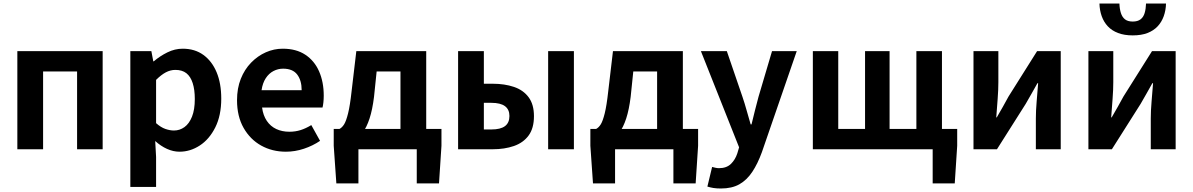

<svg xmlns="http://www.w3.org/2000/svg" viewBox="-20 -852 6810 1096"><path d="M79 0V-560H566V0H420V-444H226V0Z M724 215V-560H844L855 -502H858Q893 -532 935.5 -553Q978 -574 1023 -574Q1092 -574 1141 -538.5Q1190 -503 1216.5 -439.5Q1243 -376 1243 -289Q1243 -193 1209 -125Q1175 -57 1120.5 -21.5Q1066 14 1005 14Q969 14 933.5 -2Q898 -18 866 -47L871 44V215ZM973 -107Q1006 -107 1033 -126.5Q1060 -146 1076 -186Q1092 -226 1092 -287Q1092 -340 1080 -377.5Q1068 -415 1044 -434Q1020 -453 981 -453Q953 -453 926.5 -439Q900 -425 871 -396V-149Q898 -125 924 -116Q950 -107 973 -107Z M1612 14Q1534 14 1471 -21Q1408 -56 1370.5 -122Q1333 -188 1333 -280Q1333 -348 1354.5 -402Q1376 -456 1413.5 -494.5Q1451 -533 1497.5 -553.5Q1544 -574 1594 -574Q1671 -574 1723 -539.5Q1775 -505 1801.5 -444.5Q1828 -384 1828 -306Q1828 -286 1826 -267.5Q1824 -249 1821 -238H1476Q1482 -193 1503 -162Q1524 -131 1557 -115.5Q1590 -100 1632 -100Q1666 -100 1696 -109.5Q1726 -119 1757 -138L1807 -48Q1766 -20 1715 -3Q1664 14 1612 14ZM1473 -337H1702Q1702 -393 1676.5 -426.5Q1651 -460 1596 -460Q1567 -460 1541 -446.5Q1515 -433 1497 -405.5Q1479 -378 1473 -337Z M2026 0V195H1900L1885 -20V-116H2500V-20L2486 195H2359V0ZM2266 -43V-444H2130L2115 -299Q2106 -226 2089.5 -175.5Q2073 -125 2049.5 -94Q2026 -63 1997 -48Q1968 -33 1934 -31L1918 -116Q1933 -124 1944.5 -142.5Q1956 -161 1967 -205Q1978 -249 1987 -331L2014 -560H2413V-43Z M2595 0V-560H2742V-374H2793Q2860 -374 2913.5 -356Q2967 -338 2997.5 -297Q3028 -256 3028 -189Q3028 -120 2997.5 -78.5Q2967 -37 2913.5 -18.5Q2860 0 2793 0ZM2742 -113H2785Q2837 -113 2862.5 -132Q2888 -151 2888 -190Q2888 -227 2862.5 -246Q2837 -265 2785 -265H2742ZM3109 0V-560H3256V0Z M3491 0V195H3365L3350 -20V-116H3965V-20L3951 195H3824V0ZM3731 -43V-444H3595L3580 -299Q3571 -226 3554.5 -175.5Q3538 -125 3514.5 -94Q3491 -63 3462 -48Q3433 -33 3399 -31L3383 -116Q3398 -124 3409.5 -142.5Q3421 -161 3432 -205Q3443 -249 3452 -331L3479 -560H3878V-43Z M4095 224Q4070 224 4052 221Q4034 218 4018 213L4045 101Q4053 103 4063.5 105.5Q4074 108 4084 108Q4127 108 4152 84Q4177 60 4189 23L4199 -11L3981 -560H4129L4218 -300Q4231 -262 4242 -222Q4253 -182 4265 -142H4270Q4279 -182 4289.5 -221.5Q4300 -261 4310 -300L4387 -560H4528L4329 17Q4305 83 4274 129.5Q4243 176 4200.5 200Q4158 224 4095 224Z M5304 195V0H5266V-116H5444V-20L5430 195ZM4620 0V-560H4765V-116H4918V-560H5058V-116H5211V-560H5357V0Z M5537 0V-560H5679V-383Q5679 -341 5675 -288Q5671 -235 5667 -182H5670Q5685 -208 5704.5 -242Q5724 -276 5737 -301L5900 -560H6035V0H5893V-176Q5893 -219 5897.5 -272Q5902 -325 5906 -377H5902Q5888 -352 5868.5 -317.5Q5849 -283 5835 -259L5671 0Z M6193 0V-560H6335V-383Q6335 -341 6331 -288Q6327 -235 6323 -182H6326Q6341 -208 6360.5 -242Q6380 -276 6393 -301L6556 -560H6691V0H6549V-176Q6549 -219 6553.5 -272Q6558 -325 6562 -377H6558Q6544 -352 6524.5 -317.5Q6505 -283 6491 -259L6327 0ZM6446 -650Q6398 -650 6362.5 -663.5Q6327 -677 6304 -701.5Q6281 -726 6269 -759.5Q6257 -793 6256 -832H6370Q6371 -801 6378.5 -777.5Q6386 -754 6402 -741.5Q6418 -729 6446 -729Q6474 -729 6490.5 -741.5Q6507 -754 6514 -777.5Q6521 -801 6522 -832H6636Q6635 -793 6623 -759.5Q6611 -726 6588 -701.5Q6565 -677 6530 -663.5Q6495 -650 6446 -650Z"/></svg>

Font: Noto Sans KR
Style: Bold
Weight: 700
Designer: Ryoko NISHIZUKA  (kana, bopomofo & ideographs); Paul D. Hunt (Latin, Greek & Cyrillic); Sandoll Communications , Soo-you
Foundry: Adobe
Version: Version 2.004-H2;hotconv 1.0.118;makeotfexe 2.5.65603